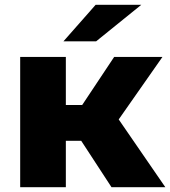

<svg xmlns="http://www.w3.org/2000/svg" viewBox="-20 -779 708 799"><path d="M318 -193H254V0H64V-542H254V-342H322L455 -542H656L474 -282L668 0H444ZM378 -759H568L380 -607H244Z"/></svg>

Font: Montserrat Alternates ExtraBold
Style: Regular
Weight: 800
Designer: Julieta Ulanovsky
Foundry: Julieta Ulanovsky
Version: Version 7.200